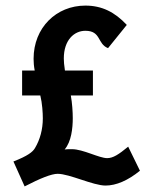

<svg xmlns="http://www.w3.org/2000/svg" viewBox="-20 -649 540 686"><path d="M433 -560C390 -606 344 -629 285 -629C181 -629 100 -550 100 -439C100 -426 101 -413 104 -397H59V-308H124C131 -280 133 -245 133 -226C133 -187 123 -150 105 -120C97 -106 79 -92 28 -72L68 17C124 -12 164 -28 186 -28C228 -28 313 14 357 14C395 14 437 -4 480 -39L438 -125C404 -97 384 -84 363 -84C334 -84 277 -116 237 -116C227 -116 217 -116 211 -115C235 -143 240 -191 240 -227C240 -248 238 -281 233 -308H312V-397H212C209 -417 208 -429 208 -440C208 -506 245 -539 285 -539C342 -539 327 -492 366 -477Z"/></svg>

Font: Inconsolata
Style: Bold
Weight: 700
Monospace: yes
Designer: Raph Levien, Kirill Tkachev(cyreal.org)
Foundry: Raph Levien, Kirill Tkachev(cyreal.org)
Version: Version 1.014